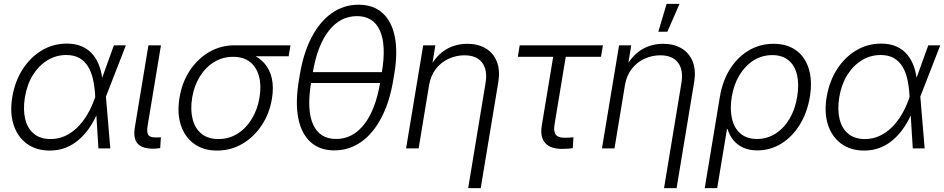

<svg xmlns="http://www.w3.org/2000/svg" viewBox="-20 -762 4849 986"><path d="M235.8 11.2Q165.5 11.2 117.7 -24.2Q69.8 -59.6 49.8 -121.3Q29.8 -183.1 43 -263.2Q56.6 -344.2 96.2 -406Q135.7 -467.8 194.3 -502.9Q252.9 -538.1 322.8 -538.1Q368.7 -538.1 402.1 -522.9Q435.5 -507.8 457.5 -481Q479.5 -454.1 491.7 -418.7Q503.9 -383.3 506.8 -342.3H529.3L523.9 -266.6L546.4 0H485.4L468.3 -275.4Q465.8 -318.8 457.3 -356Q448.7 -393.1 431.9 -420.7Q415 -448.2 387.7 -463.9Q360.4 -479.5 319.8 -479.5Q268.1 -479.5 223.6 -452.4Q179.2 -425.3 148.9 -376.7Q118.7 -328.1 107.9 -262.7Q97.7 -198.2 109.6 -149.9Q121.6 -101.6 154.5 -74.7Q187.5 -47.9 239.7 -47.9Q278.8 -47.9 313 -63.2Q347.2 -78.6 375.7 -106.2Q404.3 -133.8 426.8 -171.1Q449.2 -208.5 464.8 -252L564.9 -529.3H626.5L522.9 -263.2L503.4 -186.5H482.4Q465.3 -145 441.4 -109.1Q417.5 -73.2 386.7 -46.1Q356 -19 318.4 -3.9Q280.8 11.2 235.8 11.2Z M772 1.5Q711.9 2.9 687.5 -23.7Q663.1 -50.3 672.4 -107.4L742.2 -529.3H806.6L738.3 -117.2Q731.9 -80.6 742.7 -67.6Q753.4 -54.7 785.6 -56.2Q792.5 -56.2 797.1 -56.4Q801.8 -56.6 806.2 -57.1L802.7 -1.5Q796.9 -0.5 788.8 0.2Q780.8 1 772 1.5Z M1094.7 11.2Q1024.4 11.2 976.6 -23.7Q928.7 -58.6 908.7 -119.6Q888.7 -180.7 901.9 -260.3Q915 -339.8 955.3 -400.4Q995.6 -460.9 1054.7 -495.1Q1113.8 -529.3 1184.1 -529.3H1471.7L1462.4 -473.1H1251.5L1177.2 -470.2Q1123.5 -470.2 1079.6 -443.4Q1035.6 -416.5 1006.3 -369.1Q977.1 -321.8 966.8 -260.3Q957 -199.2 969 -151.1Q981 -103 1014.4 -75.4Q1047.9 -47.9 1102.1 -47.9Q1155.8 -47.9 1199.7 -75.4Q1243.7 -103 1272.9 -151.1Q1302.2 -199.2 1312.5 -260.3Q1322.8 -321.8 1310.3 -369.1Q1297.9 -416.5 1264.4 -443.4Q1231 -470.2 1177.2 -470.2L1179.2 -499.5Q1230.5 -499.5 1271 -483.4Q1311.5 -467.3 1338.6 -436Q1365.7 -404.8 1376 -359.4Q1386.2 -314 1376.5 -254.9Q1363.8 -178.2 1323.7 -118.2Q1283.7 -58.1 1224.6 -23.4Q1165.5 11.2 1094.7 11.2Z M1697.3 10.3Q1622.1 10.3 1574.7 -32.7Q1527.3 -75.7 1511.7 -155.8Q1496.1 -235.8 1514.6 -347.7L1520 -379.9Q1538.6 -491.2 1580.8 -571.5Q1623 -651.9 1684.3 -694.8Q1745.6 -737.8 1821.3 -737.8Q1897.5 -737.8 1944.8 -694.8Q1992.2 -651.9 2007.8 -571.8Q2023.4 -491.7 2004.4 -379.9L1999 -347.7Q1980 -235.4 1937.3 -155Q1894.5 -74.7 1833.3 -32.2Q1772 10.3 1697.3 10.3ZM1706.1 -48.3Q1791 -48.3 1849.9 -123Q1908.7 -197.8 1932.1 -337.4L1940.9 -390.1Q1964.4 -529.8 1931.2 -604.5Q1897.9 -679.2 1813 -679.2Q1728 -679.2 1668.9 -604.5Q1609.9 -529.8 1586.4 -390.1L1577.6 -337.4Q1554.2 -197.3 1587.9 -122.8Q1621.6 -48.3 1706.1 -48.3ZM1557.6 -335.9 1566.4 -391.6H1962.9L1953.6 -335.9Z M2183.6 -325.2 2129.9 0H2065.4L2153.3 -529.3H2215.8L2195.3 -404.3H2180.7Q2204.1 -450.7 2234.4 -480Q2264.6 -509.3 2301.5 -523.2Q2338.4 -537.1 2378.9 -537.1Q2433.6 -537.1 2473.1 -514.2Q2512.7 -491.2 2531 -446.8Q2549.3 -402.3 2538.6 -337.9L2448.7 204.1H2384.3L2473.1 -333.5Q2484.9 -401.9 2456.3 -439.9Q2427.7 -478 2364.7 -478Q2322.8 -478 2284.2 -460.4Q2245.6 -442.9 2218.8 -408.7Q2191.9 -374.5 2183.6 -325.2Z M2871.6 2.4Q2809.1 4.4 2780.8 -26.6Q2752.4 -57.6 2762.2 -116.7L2820.8 -470.2H2639.2L2648.9 -529.3H3076.2L3066.4 -470.2H2885.3L2827.6 -121.6Q2821.8 -85.9 2835 -69.6Q2848.1 -53.2 2883.8 -54.7Q2893.1 -54.7 2903.8 -55.4Q2914.6 -56.2 2924.8 -57.1L2921.4 -1Q2910.2 0.5 2897.5 1.5Q2884.8 2.4 2871.6 2.4Z M3189.5 -325.2 3135.7 0H3071.3L3159.2 -529.3H3221.7L3201.2 -404.3H3186.5Q3210 -450.7 3240.2 -480Q3270.5 -509.3 3307.4 -523.2Q3344.2 -537.1 3384.8 -537.1Q3439.5 -537.1 3479 -514.2Q3518.6 -491.2 3536.9 -446.8Q3555.2 -402.3 3544.4 -337.9L3454.6 204.1H3390.1L3479 -333.5Q3490.7 -401.9 3462.2 -439.9Q3433.6 -478 3370.6 -478Q3328.6 -478 3290 -460.4Q3251.5 -442.9 3224.6 -408.7Q3197.8 -374.5 3189.5 -325.2ZM3360.8 -599.1 3403.3 -742.2H3469.7L3407.2 -599.1Z M3599.1 204.1 3676.8 -264.6Q3690.4 -346.7 3729.2 -408Q3768.1 -469.2 3825.7 -503.2Q3883.3 -537.1 3952.6 -537.1Q4022 -537.1 4068.4 -503.4Q4114.7 -469.7 4133.5 -408.7Q4152.3 -347.7 4139.2 -265.6Q4125.5 -183.1 4086.9 -121.1Q4048.3 -59.1 3992.2 -24.4Q3936 10.3 3869.1 10.3Q3825.2 10.3 3794.2 -4.9Q3763.2 -20 3744.1 -44.9Q3725.1 -69.8 3716.3 -99.6H3713.4L3663.1 204.1ZM3867.7 -48.3Q3919.4 -48.3 3962.4 -75.7Q4005.4 -103 4034.4 -151.6Q4063.5 -200.2 4073.7 -264.6Q4084.5 -328.6 4073.2 -377Q4062 -425.3 4029.8 -452.1Q3997.6 -479 3945.8 -479Q3893.6 -479 3850.3 -451.9Q3807.1 -424.8 3777.8 -376.7Q3748.5 -328.6 3737.8 -264.6Q3727.5 -200.2 3739.3 -151.4Q3751 -102.5 3783.4 -75.4Q3815.9 -48.3 3867.7 -48.3Z M4418 11.2Q4347.7 11.2 4299.8 -24.2Q4252 -59.6 4231.9 -121.3Q4211.9 -183.1 4225.1 -263.2Q4238.8 -344.2 4278.3 -406Q4317.9 -467.8 4376.5 -502.9Q4435.1 -538.1 4504.9 -538.1Q4550.8 -538.1 4584.2 -522.9Q4617.7 -507.8 4639.6 -481Q4661.6 -454.1 4673.8 -418.7Q4686 -383.3 4689 -342.3H4711.4L4706.1 -266.6L4728.5 0H4667.5L4650.4 -275.4Q4647.9 -318.8 4639.4 -356Q4630.9 -393.1 4614 -420.7Q4597.2 -448.2 4569.8 -463.9Q4542.5 -479.5 4502 -479.5Q4450.2 -479.5 4405.8 -452.4Q4361.3 -425.3 4331.1 -376.7Q4300.8 -328.1 4290 -262.7Q4279.8 -198.2 4291.7 -149.9Q4303.7 -101.6 4336.7 -74.7Q4369.6 -47.9 4421.9 -47.9Q4460.9 -47.9 4495.1 -63.2Q4529.3 -78.6 4557.9 -106.2Q4586.4 -133.8 4608.9 -171.1Q4631.3 -208.5 4647 -252L4747.1 -529.3H4808.6L4705.1 -263.2L4685.5 -186.5H4664.6Q4647.5 -145 4623.5 -109.1Q4599.6 -73.2 4568.8 -46.1Q4538.1 -19 4500.5 -3.9Q4462.9 11.2 4418 11.2Z"/></svg>

Font: Inter 24pt Light
Style: Italic
Weight: 300
Italic angle: -9.3988°
Designer: Rasmus Andersson
Foundry: rsms
Version: Version 4.001;git-66647c0bb